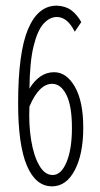

<svg xmlns="http://www.w3.org/2000/svg" viewBox="-20 -648 353 678"><path d="M164 10Q106 10 75 -63Q44 -136 44 -283Q44 -462 79 -545Q114 -628 180 -628Q211 -627 231.5 -612Q252 -597 267 -570L244 -536Q218 -588 181 -588Q155 -588 133.5 -564Q112 -540 98.5 -484.5Q85 -429 84 -335Q100 -362 122 -377.5Q144 -393 171 -393Q215 -393 244.5 -341.5Q274 -290 274 -197Q274 -104 244 -47Q214 10 164 10ZM166 -30Q196 -30 215 -75.5Q234 -121 234 -196Q234 -274 214.5 -313Q195 -352 164 -352Q118 -352 84 -272Q81 -208 90 -153Q99 -98 118.5 -64Q138 -30 166 -30Z"/></svg>

Font: Inconsolata ExtraCondensed Light
Style: Regular
Weight: 300
Width: 2
Monospace: yes
Designer: Raph Levien, Cyreal, Brenton Simpson
Foundry: Raph Levien, Cyreal, Google
Version: Version 3.100; ttfautohint (v1.8.4.7-5d5b)